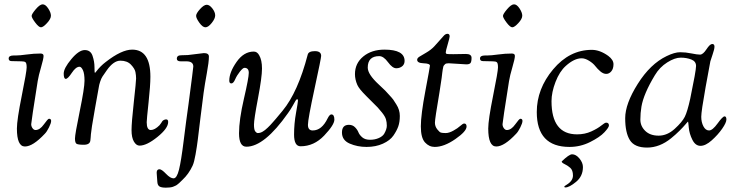

<svg xmlns="http://www.w3.org/2000/svg" viewBox="-20 -666 3391 886"><path d="M169 -540Q159 -540 142.5 -562Q126 -584 126 -592.5Q126 -601 145 -623.5Q164 -646 177 -646Q190 -646 202.5 -627Q215 -608 215 -593.5Q215 -579 197 -559.5Q179 -540 169 -540ZM79 -383 34 -384Q20 -384 20 -396Q20 -410 43 -410H53Q71 -410 103.5 -414.5Q136 -419 167 -419Q181 -419 181 -408Q181 -395 169.5 -356Q158 -317 154 -292Q124 -103 124 -93Q124 -83 130 -74.5Q136 -66 144 -66Q164 -66 182.5 -92Q201 -118 206 -118Q216 -118 216 -108Q216 -98 206 -78Q196 -58 187 -49Q132 10 95 10Q58 10 58 -73Q58 -113 80.5 -224.5Q103 -336 103 -355Q103 -374 98 -378.5Q93 -383 79 -383Z M424 -336Q444 -362 468 -380Q541 -437 590 -437Q674 -437 674 -312Q674 -272 665.5 -193Q657 -114 657 -102Q657 -66 676 -66Q694 -66 716 -88Q719 -91 723.5 -98Q728 -105 730 -108Q738 -115 747 -115Q756 -115 756 -103Q756 -74 706.5 -34Q657 6 624 6Q609 6 598 -12.5Q587 -31 587 -65.5Q587 -100 597.5 -195Q608 -290 608 -304Q608 -318 605 -333.5Q602 -349 584.5 -367.5Q567 -386 535.5 -386Q504 -386 473 -342Q459 -322 453 -313Q447 -304 442 -288.5Q437 -273 436 -264Q428 -219 418.5 -166.5Q409 -114 404.5 -84.5Q400 -55 399.5 -46.5Q399 -38 398.5 -32.5Q398 -27 397 -18Q395 2 367 2Q339 2 332.5 -3Q326 -8 326 -27Q326 -46 348 -153Q370 -260 370 -293.5Q370 -327 362.5 -342.5Q355 -358 347 -358Q330 -358 311.5 -330Q293 -302 283.5 -302Q274 -302 274 -326.5Q274 -351 309 -393Q344 -435 371 -435Q398 -435 407 -408.5Q416 -382 416 -356Q416 -330 418 -330Q420 -330 424 -336Z M928 -540Q915 -540 900 -561Q885 -582 885 -593Q885 -604 903 -624Q921 -644 934 -644Q947 -644 960 -627Q973 -610 973 -595Q973 -580 957 -560Q941 -540 928 -540ZM847 -412 921 -421Q944 -421 944 -405Q944 -380 934.5 -328.5Q925 -277 919.5 -237Q914 -197 905 -122.5Q896 -48 892.5 -19.5Q889 9 882.5 46Q876 83 869 98Q851 137 822 164Q809 177 806.5 179Q804 181 798.5 185.5Q793 190 788.5 191.5Q784 193 778 196Q766 200 745.5 200Q725 200 716 194.5Q707 189 706 173Q705 157 704 145.5Q703 134 703 131Q703 115 716 115Q726 115 746 136Q766 157 781 157Q796 157 806 117Q816 77 827.5 -16Q839 -109 850 -186Q872 -353 872 -359Q872 -383 840 -383H814Q796 -383 796 -395Q796 -411 816 -411Z M1038 -294Q1038 -332 1071.5 -380Q1105 -428 1151 -428Q1167 -428 1176 -411Q1189 -389 1189 -349.5Q1189 -310 1170.5 -212.5Q1152 -115 1152 -91Q1152 -67 1158 -59.5Q1164 -52 1169.5 -52Q1175 -52 1180.5 -53.5Q1186 -55 1192 -58.5Q1198 -62 1203 -66Q1208 -70 1215.5 -77Q1223 -84 1227.5 -89Q1232 -94 1240.5 -103.5Q1249 -113 1254 -119Q1269 -137 1284 -155Q1355 -241 1400 -414Q1404 -430 1433 -430Q1462 -430 1462 -408Q1462 -398 1431.5 -257Q1401 -116 1401 -90Q1401 -64 1423 -64Q1465 -64 1492 -120Q1501 -138 1509 -138Q1523 -138 1523 -114Q1523 -90 1476 -40.5Q1429 9 1367 9Q1337 9 1337 -45Q1337 -95 1346 -145Q1355 -195 1355 -201.5Q1355 -208 1351.5 -208Q1348 -208 1344 -201.5Q1340 -195 1331 -178.5Q1322 -162 1309 -144Q1200 11 1117 11Q1083 11 1083 -51Q1083 -113 1105.5 -210Q1128 -307 1128 -330Q1128 -353 1108 -353Q1101 -353 1087 -335.5Q1073 -318 1065 -299.5Q1057 -281 1047.5 -281Q1038 -281 1038 -294Z M1590 -90Q1607 -90 1618 -79Q1629 -68 1634 -55.5Q1639 -43 1652 -32Q1665 -21 1687.5 -21Q1710 -21 1728 -29Q1746 -37 1753 -49Q1765 -70 1765 -86Q1765 -102 1761 -115.5Q1757 -129 1742.5 -147Q1728 -165 1723 -170Q1691 -202 1671.5 -221.5Q1652 -241 1642.5 -253Q1633 -265 1629 -274Q1618 -299 1618 -324Q1618 -374 1656.5 -405.5Q1695 -437 1754 -437Q1847 -437 1847 -385Q1847 -371 1838 -362Q1826 -351 1808.5 -351Q1791 -351 1770.5 -379Q1750 -407 1730 -407Q1677 -407 1677 -354Q1677 -323 1728 -276Q1755 -251 1757.5 -248Q1760 -245 1774.5 -229.5Q1789 -214 1794.5 -206.5Q1800 -199 1809 -184Q1825 -159 1825 -131Q1825 -103 1818 -83Q1811 -63 1795.5 -40.5Q1780 -18 1747 -3Q1714 12 1671.5 12Q1629 12 1593.5 -3.5Q1558 -19 1558 -54.5Q1558 -90 1590 -90Z M2132 -369 2051 -374Q2038 -374 2034 -370Q2030 -366 2028 -363.5Q2026 -361 2025 -355Q2024 -349 2023 -345Q2022 -341 2021 -331Q2020 -321 2018 -306Q2016 -291 2008 -240Q1987 -117 1987 -100Q1987 -83 1997.5 -69.5Q2008 -56 2015 -54Q2022 -52 2037 -52Q2052 -52 2072 -63Q2092 -74 2104 -85Q2116 -96 2122 -96Q2133 -96 2133 -82Q2133 -60 2081 -24Q2029 12 1986 12Q1960 12 1941 -9Q1922 -30 1922 -83Q1922 -136 1943 -247Q1964 -358 1964 -363Q1964 -373 1934.5 -374Q1905 -375 1905 -390Q1905 -398 1915.5 -404.5Q1926 -411 1947.5 -423.5Q1969 -436 1984 -452Q1999 -468 2010 -481Q2021 -494 2026 -499Q2035 -510 2045 -510Q2055 -510 2055 -498Q2055 -492 2046 -461.5Q2037 -431 2037 -424.5Q2037 -418 2042.5 -417Q2048 -416 2072 -416L2130 -417Q2156 -417 2156 -399Q2156 -381 2151 -375Q2146 -369 2132 -369Z M2344 -540Q2334 -540 2317.5 -562Q2301 -584 2301 -592.5Q2301 -601 2320 -623.5Q2339 -646 2352 -646Q2365 -646 2377.5 -627Q2390 -608 2390 -593.5Q2390 -579 2372 -559.5Q2354 -540 2344 -540ZM2254 -383 2209 -384Q2195 -384 2195 -396Q2195 -410 2218 -410H2228Q2246 -410 2278.5 -414.5Q2311 -419 2342 -419Q2356 -419 2356 -408Q2356 -395 2344.5 -356Q2333 -317 2329 -292Q2299 -103 2299 -93Q2299 -83 2305 -74.5Q2311 -66 2319 -66Q2339 -66 2357.5 -92Q2376 -118 2381 -118Q2391 -118 2391 -108Q2391 -98 2381 -78Q2371 -58 2362 -49Q2307 10 2270 10Q2233 10 2233 -73Q2233 -113 2255.5 -224.5Q2278 -336 2278 -355Q2278 -374 2273 -378.5Q2268 -383 2254 -383Z M2572 79Q2606 46 2620 46Q2638 46 2654 65.5Q2670 85 2670 105Q2670 147 2638.5 173Q2607 199 2589 199Q2584 199 2584 195Q2584 193 2594 187Q2624 169 2624 144Q2624 119 2611 108Q2598 97 2585 91Q2572 85 2572 79ZM2457 -149Q2457 -256 2532.5 -346Q2608 -436 2711 -436Q2748 -436 2787 -408Q2811 -390 2811 -369.5Q2811 -349 2801 -337Q2791 -325 2777.5 -325Q2764 -325 2750.5 -336.5Q2737 -348 2727 -361Q2717 -374 2698.5 -385.5Q2680 -397 2664 -397Q2630 -397 2591 -362Q2562 -336 2543.5 -288Q2525 -240 2525 -199Q2525 -46 2643 -46Q2679 -46 2708.5 -59.5Q2738 -73 2754.5 -86.5Q2771 -100 2777 -100Q2790 -100 2790 -87Q2790 -78 2769 -55.5Q2748 -33 2703 -10.5Q2658 12 2608 12Q2457 12 2457 -149Z M3056 -407Q3093 -425 3118.5 -425Q3144 -425 3170.5 -419.5Q3197 -414 3210.5 -414Q3224 -414 3240 -438.5Q3256 -463 3266.5 -463Q3277 -463 3277 -451Q3277 -439 3268.5 -415Q3260 -391 3258 -383Q3256 -375 3236 -263.5Q3216 -152 3216 -127Q3216 -102 3226 -83Q3236 -64 3252 -64Q3268 -64 3291.5 -96.5Q3315 -129 3323.5 -129Q3332 -129 3332 -114.5Q3332 -100 3312.5 -72Q3293 -44 3264.5 -18.5Q3236 7 3212.5 7Q3189 7 3175 -21Q3161 -49 3158.5 -77Q3156 -105 3155 -105Q3154 -105 3143.5 -92.5Q3133 -80 3115.5 -62.5Q3098 -45 3077 -28Q3024 15 2966 15Q2908 15 2886.5 -19.5Q2865 -54 2865 -120.5Q2865 -187 2923 -279Q2981 -371 3056 -407ZM2940 -174Q2935 -144 2935 -114Q2935 -84 2957.5 -62Q2980 -40 3019.5 -40Q3059 -40 3093.5 -71.5Q3128 -103 3140 -127Q3152 -151 3165 -210Q3192 -340 3192 -361.5Q3192 -383 3170 -391.5Q3148 -400 3121 -400Q3094 -400 3059 -378Q3024 -356 3002 -319Q2950 -233 2940 -174Z"/></svg>

Font: Sorts Mill Goudy
Style: Italic
Weight: 400
Italic angle: -7.40001°
Version: Version 003.101